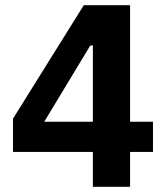

<svg xmlns="http://www.w3.org/2000/svg" viewBox="-20 -718 640 738"><path d="M480 0V-134H568V-250H480V-698H302L30 -262V-134H337V0ZM327 -543H337V-250H150Z"/></svg>

Font: LVC Sans
Style: Bold
Weight: 700
Designer: Mike Abbink, Paul van der Laan, Pieter van Rosmalen
Foundry: Bold Monday
Version: Version 3.0